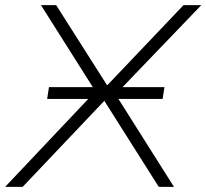

<svg xmlns="http://www.w3.org/2000/svg" viewBox="-26 -725 801 745"><path d="M-6 0 356 -383 353 -357 133 -705H192L389 -395H391L686 -705H755L415 -351L414 -372L649 0H590L378 -335V-333L62 0ZM157 -341 164 -387H612L605 -341Z"/></svg>

Font: Nunito Sans 7pt SemiExpanded ExtraLight
Style: Italic
Weight: 250
Width: 6
Italic angle: -9°
Designer: Vernon Adams
Foundry: Vernon Adams
Version: Version 3.101;gftools[0.9.27]